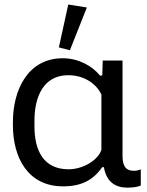

<svg xmlns="http://www.w3.org/2000/svg" viewBox="-20 -822 656 857"><path d="M261.7 9.8C341.8 9.8 395.5 -17.1 436 -75.7H443.8C454.6 -10.7 494.6 15.6 548.3 15.6C564.9 15.6 593.8 13.7 608.4 5.9V-65.9C598.1 -62 587.9 -59.6 578.1 -59.6C539.1 -59.6 526.9 -83.5 526.9 -127.4V-551.8H438.5L436.5 -484.9H426.3C389.6 -529.8 327.6 -562 260.3 -562C102.1 -562 37.6 -417 37.6 -277.8V-262.7C37.6 -122.6 101.6 9.8 261.7 9.8ZM292 -597.7 367.7 -788.6 284.7 -801.8 242.7 -610.4ZM286.1 -66.4C175.3 -66.4 133.8 -148.9 133.8 -257.8V-284.2C133.8 -392.1 175.8 -486.3 284.2 -486.3C357.9 -486.3 411.1 -446.3 432.6 -399.9V-152.8C417 -106.9 351.1 -66.4 286.1 -66.4Z"/></svg>

Font: Winston
Style: Regular
Weight: 400
Designer: Vernon Adams, Kim Jin-seong, David Berlow, Cristiano Sobral
Foundry: The Winston Project Authors
Version: Version 3.004